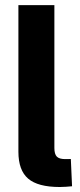

<svg xmlns="http://www.w3.org/2000/svg" viewBox="-20 -748 321 769"><path d="M219.2 1Q131.8 1 92.8 -32.5Q53.7 -65.9 53.7 -140.1V-727.5H197.8V-155.3Q197.8 -130.9 207.5 -120.8Q217.3 -110.8 240.7 -110.8Q247.1 -110.8 252.9 -110.8Q258.8 -110.8 263.7 -111.3L268.6 -2Q257.8 -1 245.4 0Q232.9 1 219.2 1Z"/></svg>

Font: Inter 28pt
Style: Bold
Weight: 700
Designer: Rasmus Andersson
Foundry: rsms
Version: Version 4.001;git-66647c0bb